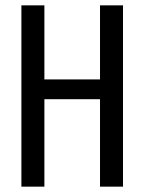

<svg xmlns="http://www.w3.org/2000/svg" viewBox="-20 -714 540 718"><path d="M440 -694V-16H354V-343H146V-16H60V-694H146V-417H354V-694Z"/></svg>

Font: D2Coding
Style: Regular
Weight: 400
Monospace: yes
Designer: Yong-Rak Park; Jeong-Hwan Yoon; Sang-Min Lee;
Foundry: NHN Corporation
Version: Version 1.3.2; Build 20180524